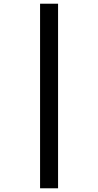

<svg xmlns="http://www.w3.org/2000/svg" viewBox="-20 -782 529 1035"><path d="M196 -762H293V233H196Z"/></svg>

Font: Noto Sans Khmer SemiCondensed SemiBold
Style: Regular
Weight: 600
Width: 4
Designer: Danh Hong and the Monotype Design Team
Foundry: Monotype Imaging Inc.
Version: Version 2.004; ttfautohint (v1.8.4.7-5d5b)